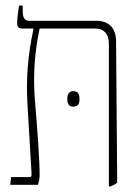

<svg xmlns="http://www.w3.org/2000/svg" viewBox="-20 -667 492 693"><path d="M17 0H117C121 -13 123 -22 123 -37C123 -92 114 -211 106 -306C100 -379 102 -466 123 -564H326C352 -564 373 -547 373 -509V6H378C388 2 397 -2 403 -8L399 -516C399 -565 374 -592 327 -592H84C69 -592 62 -603 62 -627V-647H49C45 -625 42 -597 42 -585C42 -571 46 -564 61 -564H101V-563C80 -466 74 -383 79 -292L94 -39C94 -33 93 -28 88 -28H20ZM223 -310C223 -295 227 -282 244 -282C264 -282 267 -295 267 -310C267 -325 264 -338 244 -338C228 -338 223 -325 223 -310Z"/></svg>

Font: Noto Serif Hebrew Condensed Thin
Style: Regular
Weight: 100
Width: 3
Designer: Monotype Design Team
Foundry: Monotype Imaging Inc.
Version: Version 2.004